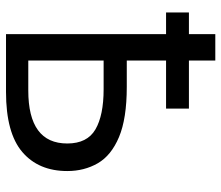

<svg xmlns="http://www.w3.org/2000/svg" viewBox="-70 -684 754 655"><g transform="rotate(90 307.5 -357.0)"><path d="M187 -714V-624H351V-546H187V-412H277Q385 -412 448 -385.5Q511 -359 537.5 -313Q564 -267 564 -209Q564 -111 499 -55.5Q434 0 294 0H97V-546H23V-624H97V-714ZM285 -333H187V-76H289Q470 -76 470 -209Q470 -277 422 -305Q374 -333 285 -333Z"/></g></svg>

Font: TSCustom
Style: Regular
Weight: 400
Designer: Monotype Design Team
Foundry: Monotype Imaging Inc.
Version: Version 2.004; ttfautohint (v1.8.3) -l 8 -r 50 -G 200 -x 14 